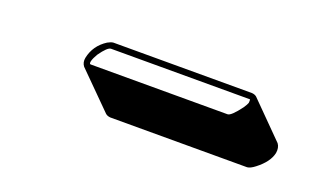

<svg xmlns="http://www.w3.org/2000/svg" viewBox="-32 -383 480 298"><g transform="rotate(20 208.0 -234.5)"><path d="M380.9 -179.2H154.8Q149.4 -179.7 146.5 -182.6L89.8 -239.3Q85.4 -245.1 86.9 -252.9Q91.3 -274.4 110.4 -286.6Q115.7 -289.6 119.6 -290H348.6Q353.5 -289.6 356.4 -287.1L412.6 -230.5Q417 -224.6 415.5 -215.3Q412.1 -199.7 393.6 -185.5Q386.2 -179.7 380.9 -179.2ZM324.2 -246.1Q330.1 -246.1 344.2 -265.1Q348.1 -271 349.1 -273.9Q349.6 -277.8 349.1 -279.8H119.6Q113.8 -279.8 102.5 -263.7Q98.1 -256.3 96.7 -251Q95.7 -246.1 98.1 -246.1Z"/></g></svg>

Font: Linux Biolinum Shadow O
Style: Italic
Weight: 400
Italic angle: -12°
Designer: Philipp H. Poll
Foundry: Philipp H. Poll
Version: Version 0.6.2